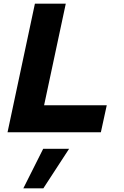

<svg xmlns="http://www.w3.org/2000/svg" viewBox="-20 -720 677 1045"><path d="M21 0 170 -700H338L220 -147H561L529 0ZM107 305 215 90H356L216 305Z"/></svg>

Font: Red Hat Text VF
Style: Italic
Weight: 300
Italic angle: -12°
Designer: Pentagram, MCKL
Foundry: Pentagram, MCKL
Version: Version 1.023